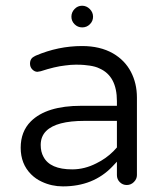

<svg xmlns="http://www.w3.org/2000/svg" viewBox="-20 -663 589 684"><path d="M311.5 -603.5Q311.5 -619.1 299.8 -630.9Q288.1 -642.6 272.5 -642.6Q256.8 -642.6 245.6 -630.9Q234.4 -619.1 234.4 -603.5Q234.4 -587.9 245.6 -576.7Q256.8 -565.4 272.9 -565.4Q289.1 -565.4 300.3 -576.7Q311.5 -587.9 311.5 -603.5ZM396.5 -86.9V-39.1Q396.5 -24.4 406.7 -14.2Q417 -3.9 431.6 -3.9Q446.3 -3.9 457 -14.6Q467.8 -25.4 467.8 -39.1V-315.4Q467.8 -366.2 446.3 -407.2Q424.8 -448.2 382.8 -472.7Q336.9 -499 272.5 -499Q187.5 -499 107.4 -464.8Q99.6 -460.9 94.7 -457Q86.9 -449.2 86.9 -436.5Q86.9 -423.8 95.2 -415.5Q103.5 -407.2 113.3 -407.2L125 -409.2Q175.8 -425.8 211.9 -429.7Q232.4 -432.6 250.5 -432.6Q268.6 -432.6 279.3 -431.6Q290 -430.7 299.8 -429.2Q309.6 -427.7 318.4 -425.3Q327.1 -422.9 335 -418.9Q396.5 -391.6 396.5 -302.7V-286.1H269.5Q145.5 -286.1 89.8 -230.5Q53.7 -194.3 53.7 -136.7Q53.7 -79.1 90.8 -42Q107.4 -25.4 128.9 -15.6Q164.1 1 204.1 1Q312.5 1 379.9 -69.3ZM237.3 -59.6Q158.2 -59.6 134.8 -104.5Q125 -122.1 125 -146.5Q125 -176.8 144.5 -196.3Q180.7 -232.4 281.2 -232.4H396.5V-137.7Q388.7 -129.9 383.8 -124Q357.4 -97.7 323.2 -81.1Q281.2 -59.6 237.3 -59.6Z"/></svg>

Font: FakePearl
Style: ExtraLight
Weight: 300
Version: Version 1.2